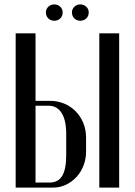

<svg xmlns="http://www.w3.org/2000/svg" viewBox="-20 -850 611 870"><path d="M206 -393Q241 -393 271 -380.5Q301 -368 323 -345.5Q345 -323 357.5 -292.5Q370 -262 370 -226V-163Q370 -130 358.5 -100Q347 -70 326.5 -48Q306 -26 279 -13Q252 0 221 0H51V-699H141V-393ZM520 -699V0H430V-699ZM280 -242Q280 -306 259 -338.5Q238 -371 200 -371H141V-23H206Q243 -23 261.5 -52.5Q280 -82 280 -148ZM188 -794Q188 -809 199 -819.5Q210 -830 226 -830Q242 -830 253 -819.5Q264 -809 264 -794Q264 -777 253 -766.5Q242 -756 226 -756Q210 -756 199 -766.5Q188 -777 188 -794ZM306 -794Q306 -809 317 -819.5Q328 -830 343 -830Q360 -830 371 -819.5Q382 -809 382 -794Q382 -777 371 -766.5Q360 -756 343 -756Q328 -756 317 -766.5Q306 -777 306 -794Z"/></svg>

Font: Moniqa SemBd Heading
Style: Regular
Weight: 600
Designer: Rajesh Rajput
Foundry: Rajesh Rajput
Version: Version 1.000